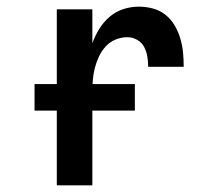

<svg xmlns="http://www.w3.org/2000/svg" viewBox="-20 -558 640 578"><path d="M151 0V-530H258V-428Q266 -450 278.5 -470.5Q291 -491 309.5 -507Q328 -523 351 -530.5Q374 -538 398 -538Q419 -538 440 -532.5Q461 -527 478 -513.5Q495 -500 506 -481Q517 -462 523 -441.5Q529 -421 531 -400Q533 -379 533 -357H426Q426 -373 423.5 -388Q421 -403 414 -416.5Q407 -430 393 -438Q379 -446 364 -446Q345 -446 328 -439Q311 -432 298.5 -418.5Q286 -405 278 -388Q270 -371 265.5 -353.5Q261 -336 259.5 -317.5Q258 -299 258 -281V0ZM386 -225H84V-305H386Z"/></svg>

Font: Iosevka Curly SmBdEx
Style: Regular
Weight: 600
Width: 7
Monospace: yes
Designer: Belleve Invis
Foundry: Belleve Invis
Version: Version 11.1.0; ttfautohint (v1.8.3)